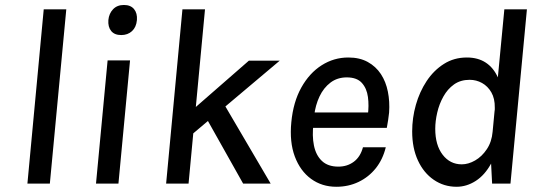

<svg xmlns="http://www.w3.org/2000/svg" viewBox="-20 -720 2110 753"><path d="M87.5 0 151.5 -683.5H240L175.5 0Z M455.5 -582.5Q429 -582.5 416 -598.5Q403 -614.5 405 -641.5Q407.5 -667 423.5 -683.8Q439.5 -700.5 466 -700.5Q492.5 -700.5 505.8 -684.2Q519 -668 517 -641.5Q514.5 -613.5 497.8 -598Q481 -582.5 455.5 -582.5ZM356.5 0 402 -483H490L444.5 0Z M933.5 0 795.5 -245.5 738 -197 719.5 0H631.5L695.5 -683.5H784L748 -300.5L956 -482H1077L864 -302.5L1041.5 0Z M1299 12.5Q1242.5 12.5 1200 -18.5Q1157.5 -49.5 1136.2 -106.2Q1115 -163 1122.5 -240.5Q1130 -320 1161.8 -376.8Q1193.5 -433.5 1241.5 -464Q1289.5 -494.5 1346 -494.5Q1390.5 -494.5 1422.2 -477Q1454 -459.5 1473.8 -429.5Q1493.5 -399.5 1501.2 -360.5Q1509 -321.5 1506 -278.5Q1504.5 -264.5 1502.2 -249Q1500 -233.5 1497 -218.5H1185L1209.5 -235.5Q1203.5 -188 1211.2 -149.5Q1219 -111 1242.5 -88.8Q1266 -66.5 1307 -66.5Q1342 -66.5 1367.8 -85.8Q1393.5 -105 1403.5 -142.5H1493Q1481.5 -95 1453.8 -60.2Q1426 -25.5 1386.2 -6.5Q1346.5 12.5 1299 12.5ZM1212 -266 1192.5 -279H1447L1422.5 -267.5Q1427.5 -305.5 1423 -339.5Q1418.5 -373.5 1399 -395Q1379.5 -416.5 1340 -416.5Q1303 -416.5 1276 -396Q1249 -375.5 1233 -341.5Q1217 -307.5 1212 -266Z M1770.5 12.5Q1721 12.5 1681.2 -14.8Q1641.5 -42 1619 -90.8Q1596.5 -139.5 1596.5 -204.5Q1596.5 -257.5 1611 -308.8Q1625.5 -360 1653.2 -402Q1681 -444 1720.8 -469.2Q1760.5 -494.5 1811 -494.5Q1854.5 -494.5 1885 -474.5Q1915.5 -454.5 1932.5 -416.5L1958 -683.5H2046.5L1982 0H1910L1906 -78.5Q1881.5 -33.5 1845.8 -10.5Q1810 12.5 1770.5 12.5ZM1791 -75.5Q1817 -75.5 1843.5 -90.8Q1870 -106 1889.2 -134.8Q1908.5 -163.5 1912 -203.5L1919.5 -283Q1920.5 -288 1920.5 -290.5Q1920.5 -293 1920.5 -297.5Q1921 -333.5 1907 -357.8Q1893 -382 1870.5 -394.5Q1848 -407 1822 -407Q1786 -407 1760.5 -388.8Q1735 -370.5 1718.8 -341.2Q1702.5 -312 1694.8 -278.5Q1687 -245 1687 -215Q1687 -151 1716 -113.2Q1745 -75.5 1791 -75.5Z"/></svg>

Font: Karla Medium
Style: Italic
Weight: 500
Italic angle: -8°
Designer: Jonathan Pinhorn
Version: Version 2.001